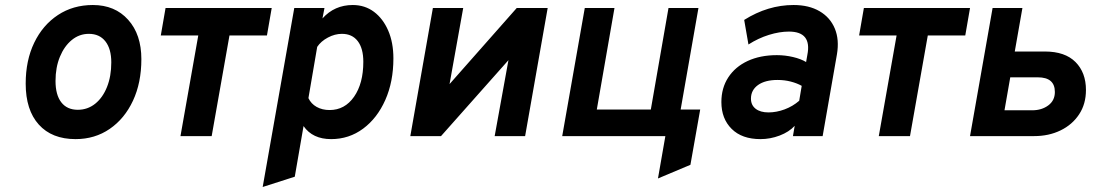

<svg xmlns="http://www.w3.org/2000/svg" viewBox="-20 -543 4372 766"><path d="M281.5 12Q187 12 134.8 -46Q82.5 -104 82.5 -209.5Q82.5 -302 116.5 -372.5Q150.5 -443 211 -483Q271.5 -523 350.5 -523Q438.5 -523 491.2 -464.2Q544 -405.5 544 -307Q544 -213 510.5 -141.2Q477 -69.5 417.8 -28.8Q358.5 12 281.5 12ZM290.5 -105Q329.5 -105 359.8 -129.2Q390 -153.5 407 -196.2Q424 -239 424 -294Q424 -348 400.5 -378Q377 -408 334.5 -408Q296.5 -408 266.5 -383.5Q236.5 -359 219 -316.5Q201.5 -274 201.5 -220Q201.5 -164.5 224.5 -134.8Q247.5 -105 290.5 -105Z M700 0 771 -401.5H621.5L640.5 -511H1064L1045 -401.5H895.5L824.5 0Z M1028 203 1154 -511H1274.5L1266.5 -469.5Q1314.5 -523 1387.5 -523Q1435.5 -523 1471.8 -496Q1508 -469 1528.8 -421Q1549.5 -373 1549.5 -310Q1549.5 -217 1517.2 -144.2Q1485 -71.5 1428.8 -29.8Q1372.5 12 1301 12Q1227 12 1191 -40L1156 162ZM1295 -104Q1355.5 -104 1392.5 -157Q1429.5 -210 1429.5 -296.5Q1429.5 -350 1407.2 -379Q1385 -408 1344 -408Q1316 -408 1288.2 -393.2Q1260.5 -378.5 1245.5 -356L1210.5 -151.5Q1221 -129 1243.2 -116.5Q1265.5 -104 1295 -104Z M1617 0 1707 -511H1828L1773.5 -207.5L2041.5 -511H2165L2075 0H1953.5L2008.5 -303L1739.5 0Z M2223 0 2313 -511H2431.5L2361 -106H2576.5L2647 -511H2766.5L2695.5 -106H2773.5L2734.5 114.5L2605 169L2634.5 0Z M3014 12Q2940 12 2899 -28.8Q2858 -69.5 2858 -136Q2858 -192 2885.5 -234.2Q2913 -276.5 2963 -299.8Q3013 -323 3079.5 -323Q3112 -323 3143.8 -315.5Q3175.5 -308 3196 -295.5L3201 -324Q3219.5 -417 3127.5 -417Q3090 -417 3047.5 -403.8Q3005 -390.5 2966 -365.5L2949 -463.5Q3043.5 -523 3146 -523Q3207.5 -523 3249.8 -498.2Q3292 -473.5 3310.5 -429.2Q3329 -385 3319 -326L3262 0H3143.5L3150.5 -41Q3128 -16.5 3090.5 -2.2Q3053 12 3014 12ZM3046 -94.5Q3077.5 -94.5 3110 -106.5Q3142.5 -118.5 3168.5 -141L3178.5 -200.5Q3160 -211 3135 -217.5Q3110 -224 3082 -224Q3032.5 -224 3004.2 -203.8Q2976 -183.5 2976 -149.5Q2976 -123.5 2994.8 -109Q3013.5 -94.5 3046 -94.5Z M3486 0 3557 -401.5H3407.5L3426.5 -511H3850L3831 -401.5H3681.5L3610.5 0Z M3850 0 3940 -511H4059L4028.5 -337.5H4148.5Q4229 -337.5 4270.8 -295.5Q4312.5 -253.5 4312.5 -184Q4312.5 -128 4285.2 -86.8Q4258 -45.5 4211.2 -22.8Q4164.5 0 4105.5 0ZM3987.5 -103H4098Q4136 -103 4162.2 -122.5Q4188.5 -142 4188.5 -176Q4188.5 -234.5 4120.5 -234.5H4010.5Z"/></svg>

Font: Overpass
Style: Bold Italic
Weight: 700
Italic angle: -10°
Designer: Delve Withrington, Dave Bailey, Thomas Jockin
Foundry: Delve Fonts LLC
Version: Version 4.000; ttfautohint (v1.8.3)